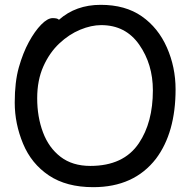

<svg xmlns="http://www.w3.org/2000/svg" viewBox="-20 -745 785 795"><path d="M354 -58Q492 -58 555 -152Q613 -238 613 -371Q613 -479 556.5 -560Q500 -641 399 -641Q358 -641 312 -622Q266 -603 225.5 -565Q185 -527 159.5 -470Q134 -413 134 -338Q134 -261 158 -197Q182 -133 231 -95.5Q280 -58 354 -58ZM366 30Q255 30 182.5 -18.5Q110 -67 75.5 -150Q41 -233 41 -320Q41 -406 58 -466Q75 -526 99.5 -571Q124 -616 150.5 -643Q177 -670 198 -670Q219 -670 224 -663Q294 -725 397 -725Q499 -725 567 -677.5Q635 -630 671 -548.5Q707 -467 707 -375Q707 -196 626 -88Q535 30 366 30Z"/></svg>

Font: LXGW ZhenKai
Style: Regular
Weight: 400
Designer: LXGW / Fontworks Inc.
Foundry: LXGW / Fontworks Inc.
Version: Version 0.800;June 8, 2025